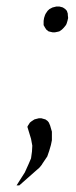

<svg xmlns="http://www.w3.org/2000/svg" viewBox="-20 -437 232 589"><path d="M30.8 131.8 56.2 91.8 67.9 65.9 75.2 48.8 78.1 27.8 79.1 9.8 75.2 -11.2 64 -47.9 65.9 -51.8 71.8 -61 78.1 -65.9 85.9 -70.8 89.8 -71.8 99.1 -74.2H106.9L115.2 -71.8L119.1 -70.8L126 -65.9L129.9 -61L133.8 -51.8L139.2 -33.2V-22.9V-6.8L136.2 7.8L130.9 25.9L125 43L110.8 64L107.9 68.8L101.1 77.1L39.1 131.8ZM113.8 -359.9V-363.8V-373L115.2 -381.8L118.2 -391.1L120.1 -395L126 -403.8L131.8 -409.2L141.1 -414.1L145 -415L152.8 -417H162.1L169.9 -415L172.9 -414.1L180.2 -409.2L185.1 -403.8L188 -395V-391.1L189 -381.8L187 -373L184.1 -363.8L182.1 -359.9L175.8 -352.1L169.9 -346.2L162.1 -340.8L158.2 -339.8L148.9 -337.9H141.1L132.8 -339.8L128.9 -340.8L122.1 -346.2L118.2 -352.1Z"/></svg>

Font: Petahja
Style: Italic
Weight: 400
Designer: T. Christopher White
Version: Version 1.1